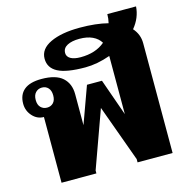

<svg xmlns="http://www.w3.org/2000/svg" viewBox="-116 -918 996 1027"><g transform="rotate(-15 382.0 -404.0)"><path d="M681 -694Q714 -657 714 -608V0H520V-18L406 -332L292 -16V0H99V-364Q62 -364 36 -393Q10 -422 10 -461Q10 -511 42 -537.5Q74 -564 138 -564Q218 -564 255 -530.5Q292 -497 292 -439V-267L366 -471H449L521 -267V-589Q448 -563 383 -563Q278 -563 230.5 -588Q183 -613 183 -664Q183 -718 244.5 -747Q306 -776 407 -776Q497 -776 563 -759Q569 -783 569 -808H728Q724 -746 681 -694ZM507 -666Q492 -691 462.5 -705Q433 -719 390 -719Q348 -719 322.5 -705.5Q297 -692 297 -665Q297 -645 316.5 -633.5Q336 -622 372 -622Q456 -622 507 -666ZM177 -463Q177 -490 163.5 -504.5Q150 -519 129 -519Q108 -519 94 -504.5Q80 -490 80 -463Q80 -436 94 -422Q108 -408 129 -408Q150 -408 163.5 -422Q177 -436 177 -463Z"/></g></svg>

Font: Trirong Black
Style: Regular
Weight: 900
Designer: Katatrad Team
Foundry: CadsonDemak
Version: Version 1.001